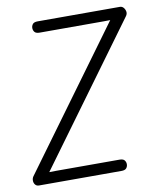

<svg xmlns="http://www.w3.org/2000/svg" viewBox="-82 -711 640 771"><g transform="rotate(-10 238.0 -325.0)"><path d="M-1 -40 432 -632Q439 -641 445 -645.5Q451 -650 459 -650Q468 -650 474 -643Q480 -636 481.5 -626.5Q483 -617 476 -608L46 -20Q39 -10 33 -5Q27 0 15 0Q5 0 -0.5 -7Q-6 -14 -6 -23.5Q-6 -33 -1 -40ZM377 -23Q377 -14 371.5 -7Q366 0 351 0H15V-45L93 -46H351Q366 -46 371.5 -39Q377 -32 377 -23ZM98 -627Q98 -636 103.5 -643Q109 -650 124 -650H459V-605L385 -604H124Q109 -604 103.5 -611Q98 -618 98 -627Z"/></g></svg>

Font: Edu QLD Beginners
Style: Regular
Weight: 400
Designer: Tina and Corey Anderson
Foundry: Google for Education
Version: Version 1.001